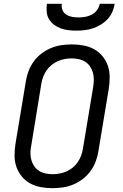

<svg xmlns="http://www.w3.org/2000/svg" viewBox="-20 -975 640 1003"><path d="M254 8Q223 8 193 2.5Q163 -3 137.5 -17Q112 -31 93.5 -53.5Q75 -76 65.5 -104Q56 -132 56 -162.5Q56 -193 61 -225L115 -550Q119 -577 129 -603.5Q139 -630 156 -653.5Q173 -677 196.5 -695Q220 -713 246.5 -724Q273 -735 300.5 -739Q328 -743 355 -743Q355 -743 355 -743Q355 -743 355 -743Q386 -743 416 -737.5Q446 -732 471.5 -718Q497 -704 515.5 -681.5Q534 -659 543.5 -631Q553 -603 553 -572.5Q553 -542 548 -510L494 -185Q490 -158 480 -131.5Q470 -105 453 -81.5Q436 -58 412.5 -40Q389 -22 362.5 -11Q336 0 308.5 4Q281 8 254 8Q254 8 254 8Q254 8 254 8ZM255 -65Q273 -65 291.5 -68.5Q310 -72 327.5 -79.5Q345 -87 360 -99.5Q375 -112 386 -128Q397 -144 403.5 -161.5Q410 -179 413 -197L467 -522Q470 -542 470 -560.5Q470 -579 465 -596.5Q460 -614 450 -628.5Q440 -643 425 -652.5Q410 -662 391.5 -666Q373 -670 354 -670Q336 -670 317.5 -666.5Q299 -663 282 -655.5Q265 -648 249.5 -635.5Q234 -623 223 -607Q212 -591 205.5 -573.5Q199 -556 196 -538L143 -213Q139 -193 139 -174.5Q139 -156 144 -138.5Q149 -121 159 -106.5Q169 -92 184 -82.5Q199 -73 217.5 -69Q236 -65 255 -65ZM379 -815Q358 -815 337 -817.5Q316 -820 297 -827Q278 -834 262 -846Q246 -858 236 -875Q226 -892 224 -913Q222 -934 225 -955H303Q300 -938 306.5 -922.5Q313 -907 326.5 -898.5Q340 -890 356.5 -887Q373 -884 390 -884Q408 -884 425.5 -887Q443 -890 459.5 -898.5Q476 -907 487 -922.5Q498 -938 501 -955H579Q576 -934 567 -913Q558 -892 542 -875Q526 -858 506 -846Q486 -834 465 -827Q444 -820 422 -817.5Q400 -815 379 -815Z"/></svg>

Font: Iosevka SS04 Extended Oblique
Style: Regular
Weight: 400
Width: 7
Italic angle: -9°
Monospace: yes
Designer: Belleve Invis
Foundry: Belleve Invis
Version: Version 19.0.0; ttfautohint (v1.8.4)